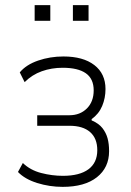

<svg xmlns="http://www.w3.org/2000/svg" viewBox="-20 -720 509 748"><path d="M224 8Q173 8 125 -7Q77 -22 50 -50L69 -85Q98 -57 140.5 -46Q183 -35 225 -35Q290 -35 324.5 -60.5Q359 -86 359 -135Q359 -181 331 -205.5Q303 -230 251 -230H125V-271H250Q292 -271 318.5 -297.5Q345 -324 345 -368Q345 -413 314.5 -434.5Q284 -456 224 -456Q181 -456 143 -442.5Q105 -429 76 -400L57 -438Q82 -468 128.5 -484Q175 -500 227 -500Q304 -500 347.5 -466.5Q391 -433 391 -373Q391 -338 378 -307Q365 -276 337 -256V-251Q365 -239 379 -221Q393 -203 399 -181.5Q405 -160 405 -131Q405 -67 357.5 -29.5Q310 8 224 8ZM264 -639V-700H325V-639ZM115 -639V-700H176V-639Z"/></svg>

Font: Nunito Sans 7pt Condensed ExtraLight
Style: Regular
Weight: 250
Width: 3
Designer: Vernon Adams
Foundry: Vernon Adams
Version: Version 3.101;gftools[0.9.27]